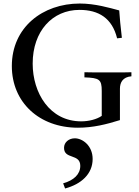

<svg xmlns="http://www.w3.org/2000/svg" viewBox="-20 -709 788 1087"><path d="M403.5 74C370.5 74 342.5 96 342.5 128C342.5 195 434.5 159 434.5 230C434.5 278 397.5 312 337.5 329L348.5 358C439.5 334 504.5 276 504.5 191C504.5 116 447.5 74 403.5 74ZM724 -277V-300C707 -300 691 -299 675 -299H519C501 -299 477 -300 458 -300V-271C542 -268 556 -260 556 -194V-53C527 -33 482 -22 440 -22C261 -22 165 -183 165 -349C165 -533 277 -653 430 -653C539 -653 615 -606 643 -492L670 -495C662 -559 658 -609 655 -650C602 -664 519 -689 432 -689C221 -689 47 -554 47 -335C47 -130 202 14 421 14C507 14 582 -5 659 -29V-207C659 -242 675 -273 724 -277Z"/></svg>

Font: Sibila
Style: Regular
Weight: 400
Designer: Stefan Peev
Foundry: Context Ltd
Version: Version 1.000